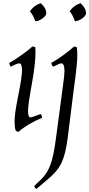

<svg xmlns="http://www.w3.org/2000/svg" viewBox="-20 -809 563 1212"><path d="M204 -479Q204 -405 180.5 -276.5Q157 -148 157 -108Q157 -68 172 -68Q181 -68 236 -89Q245 -83 245 -65Q155 -28 96 24L80 17Q72 1 72 -45.5Q72 -92 95.5 -207.5Q119 -323 119 -366Q119 -409 101 -409Q88 -409 48 -388Q39 -397 39 -412Q75 -432 119 -463.5Q163 -495 185 -516L203 -511Q204 -499 204 -479ZM272 -725Q272 -710 248 -692.5Q224 -675 203 -675Q188 -717 169 -737Q192 -774 237 -789Q272 -758 272 -725ZM387 -359Q387 -409 367 -409Q356 -409 316 -388Q312 -390 308 -398.5Q304 -407 304 -412Q339 -431 382.5 -463Q426 -495 448 -516L465 -511Q468 -488 468 -459.5Q468 -431 464 -394Q457 -321 445 -240L408 56Q395 161 370 215.5Q345 270 285 320L211 383Q197 380 197 364L243 320Q279 284 298.5 230.5Q318 177 332 73L377 -264Q387 -334 387 -359ZM523 -725Q523 -710 498.5 -692.5Q474 -675 453 -675Q437 -719 420 -737Q443 -774 488 -789Q523 -758 523 -725Z"/></svg>

Font: Rosarivo
Style: Italic
Weight: 400
Version: Version 1.003